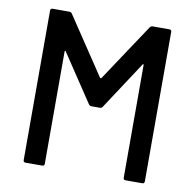

<svg xmlns="http://www.w3.org/2000/svg" viewBox="-79 -780 872 860"><g transform="rotate(10 357.5 -350.0)"><path d="M547 -700H623Q633 -700 633 -690V-10Q633 0 623 0H547Q537 0 537 -10V-522Q537 -525 535 -526Q533 -527 532 -524L389 -306Q385 -300 377 -300H339Q332 -300 327 -306L183 -522Q182 -525 180 -524Q178 -523 178 -520V-10Q178 0 168 0H92Q82 0 82 -10V-690Q82 -700 92 -700H168Q176 -700 180 -694L355 -432Q356 -431 358 -431Q360 -431 361 -432L535 -694Q540 -700 547 -700Z"/></g></svg>

Font: Amber EN Medium
Style: Regular
Weight: 500
Designer: Jeremy Tribby
Foundry: Tribby Type Co.
Version: Version 1.403 November 24, 2021